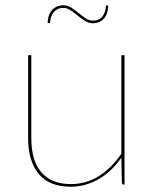

<svg xmlns="http://www.w3.org/2000/svg" viewBox="-20 -699 582 727"><path d="M451.5 -490V0H448.5Q441.5 0 441.5 -8L439.5 -102Q422 -77 401 -56.5Q380 -36 355.5 -21.8Q331 -7.5 304 0.2Q277 8 248.5 8Q166.5 8 126.5 -40.5Q86.5 -89 86.5 -176V-490H98.5V-176Q98.5 -135 107.5 -102.8Q116.5 -70.5 135.2 -48Q154 -25.5 182 -13.8Q210 -2 248.5 -2Q306 -2 354.5 -32.5Q403 -63 439.5 -117V-490ZM331.5 -621Q356.5 -621 368.5 -637.5Q380.5 -654 381.5 -678H389.5Q389.5 -664.5 386 -652.2Q382.5 -640 375.5 -631Q368.5 -622 357.5 -616.5Q346.5 -611 331.5 -611Q315.5 -611 301.5 -620Q287.5 -629 274 -640Q260.5 -651 247.2 -660Q234 -669 219.5 -669Q207.5 -669 198.2 -664.5Q189 -660 182.8 -652.2Q176.5 -644.5 173.2 -634Q170 -623.5 169.5 -612H160.5Q160.5 -625.5 164.2 -637.8Q168 -650 175.5 -659Q183 -668 194 -673.5Q205 -679 219.5 -679Q236 -679 250 -670Q264 -661 277.2 -650Q290.5 -639 303.8 -630Q317 -621 331.5 -621Z"/></svg>

Font: Lato 2
Style: Regular
Weight: 100
Designer: Lukasz Dziedzic with Adam Twardoch and Botio Nikoltchev
Foundry: tyPoland Lukasz Dziedzic
Version: Version 2.015; 2015-08-06; http://www.latofonts.com/